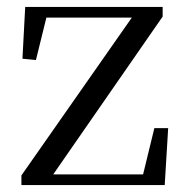

<svg xmlns="http://www.w3.org/2000/svg" viewBox="-20 -536 538 556"><path d="M42 0V-28L375 -504V-476L367 -485H237H89L119 -504L84 -362L45 -366L53 -516H451V-488L121 -12L127 -51L128 -31H263H416L390 -13L427 -165H467L457 0Z"/></svg>

Font: Noto Serif SC
Style: Regular
Weight: 400
Designer: Ryoko NISHIZUKA 西塚涼子 (kana & ideographs); Frank Grießhammer (Latin, Greek & Cyrillic); Wenlong ZHANG 张文龙 (bopomofo); San
Foundry: Adobe
Version: Version 2.002-H1;hotconv 1.1.0;makeotfexe 2.6.0